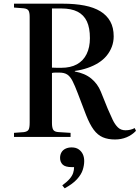

<svg xmlns="http://www.w3.org/2000/svg" viewBox="-20 -743 758 1042"><path d="M604 14Q566 14 538 2Q510 -10 488.5 -39Q467 -68 447 -119L402 -237Q386 -279 373.5 -303.5Q361 -328 345 -338.5Q329 -349 302 -349Q290 -349 280 -349Q270 -349 262 -347V-76Q262 -50 269 -38.5Q276 -27 299 -26L363 -22V0H56V-22L110 -26Q129 -29 135 -39Q141 -49 141 -78V-651Q141 -676 134.5 -686Q128 -696 108 -698L56 -702V-723H321Q387 -723 438.5 -713Q490 -703 525 -681.5Q560 -660 578.5 -626.5Q597 -593 597 -546Q597 -516 587 -489.5Q577 -463 559 -441Q541 -419 515 -402.5Q489 -386 456 -374.5Q423 -363 386 -358V-355Q441 -345 475.5 -316.5Q510 -288 527 -246L565 -152Q579 -119 591.5 -93Q604 -67 620 -51.5Q636 -36 661 -36Q675 -36 687.5 -39Q700 -42 711 -48L718 -33Q696 -10 667 2Q638 14 604 14ZM312 -375Q363 -375 397.5 -394Q432 -413 450 -449.5Q468 -486 468 -536Q468 -592 451.5 -627Q435 -662 401 -679.5Q367 -697 313 -697H262V-376Q279 -375 291 -375Q303 -375 312 -375ZM331 279 318 263Q345 243 358.5 227Q372 211 377 195.5Q382 180 382 164H370Q334 164 320 150Q306 136 306 114Q306 97 313.5 84Q321 71 335.5 64Q350 57 369 57Q392 57 407 67.5Q422 78 429.5 94Q437 110 437 131Q437 154 429 179Q421 204 398 229.5Q375 255 331 279Z"/></svg>

Font: Literata 60pt Medium
Style: Regular
Weight: 500
Designer: Latin by Veronika Burian and Jose Scaglione. Greek by Irene Vlachou. Cyrillic by Vera Evstafieva.
Foundry: TypeTogether
Version: Version 3.103;gftools[0.9.29]